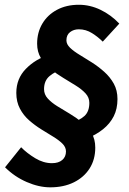

<svg xmlns="http://www.w3.org/2000/svg" viewBox="-20 -710 545 810"><path d="M346.9 -125.5 279.2 -192Q315.4 -201.8 336.2 -220.6Q356.9 -239.4 356.9 -276.1Q356.9 -298.6 340.9 -316Q324.9 -333.4 299.8 -349Q274.8 -364.6 246.8 -381.5Q218.8 -398.4 193.7 -418.4Q168.6 -438.4 152.6 -464.8Q136.6 -491.2 136.6 -525.6Q136.6 -573 158.6 -610.2Q180.6 -647.4 220.4 -668.6Q260.2 -689.9 312.7 -689.9Q359.7 -689.9 404.1 -668.6Q448.4 -647.2 483.3 -610.4L413.5 -534.3Q394 -553.9 368.2 -570.2Q342.4 -586.4 312.4 -586.4Q291 -586.4 275.6 -574.5Q260.2 -562.6 260.2 -539.9Q260.2 -523.2 275.7 -508.3Q291.3 -493.4 316 -478.6Q340.7 -463.7 367.9 -446.4Q395 -429.1 419.7 -407.1Q444.4 -385.1 460 -357.1Q475.6 -329 475.6 -292Q475.6 -250.5 459.7 -219.3Q443.7 -188.1 415.1 -165.1Q386.4 -142.2 346.9 -125.5ZM192.1 80.3Q144.4 80.3 92.9 58Q41.5 35.8 1.3 -4.2L69.1 -88.8Q93.6 -63.8 128.3 -42.7Q163.1 -21.6 199.1 -21.6Q226.8 -21.6 242.6 -35Q258.3 -48.4 258.3 -71.2Q258.3 -89.3 243.1 -104.3Q227.8 -119.3 204 -133.7Q180.1 -148 153.6 -164.7Q127 -181.3 103.2 -202.1Q79.3 -222.9 64.1 -251.6Q48.8 -280.3 48.8 -318Q48.8 -378.3 89.2 -419.6Q129.6 -460.9 187.4 -478.9L244.8 -417.4Q213.6 -409.3 189.7 -389.6Q165.8 -369.9 165.8 -333.9Q165.8 -311.6 181.5 -294.4Q197.2 -277.1 221.8 -261.9Q246.5 -246.6 273.9 -230.4Q301.2 -214.1 325.9 -194.2Q350.6 -174.4 366.2 -148.7Q381.9 -123.1 381.9 -87.1Q381.9 -36.9 358 0.7Q334 38.3 291.3 59.3Q248.6 80.3 192.1 80.3Z"/></svg>

Font: Source Sans 3
Style: Italic
Weight: 200
Italic angle: -11°
Designer: Paul D. Hunt
Foundry: Adobe
Version: Version 3.046;hotconv 1.0.118;makeotfexe 2.5.65603